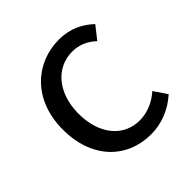

<svg xmlns="http://www.w3.org/2000/svg" viewBox="-142 -613 740 740"><g transform="rotate(-45 228.0 -243.0)"><path d="M274 12C332 12 387 -10 431 -50L395 -103C366 -77 326 -57 281 -57C192 -57 132 -131 132 -242C132 -354 196 -429 284 -429C323 -429 354 -414 381 -389L422 -441C388 -473 344 -498 280 -498C155 -498 46 -405 46 -242C46 -81 145 12 274 12Z"/></g></svg>

Font: DAIFUKU Sans
Style: Regular
Weight: 400
Designer: Original font ‘Source Han Sans JP’ : Paul D. Hunt
Foundry: Daifuku
Version: Version 1.000